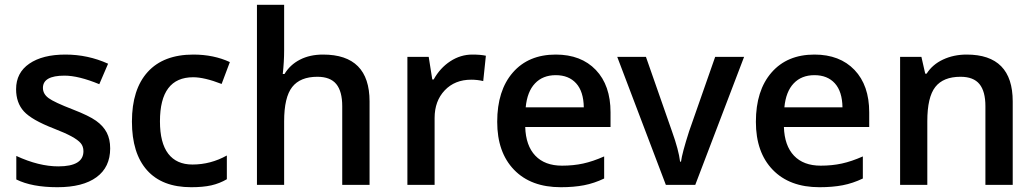

<svg xmlns="http://www.w3.org/2000/svg" viewBox="-20 -780 4370 810"><path d="M444.8 -153.8Q444.8 -74.7 387.2 -32.5Q329.6 9.8 222.2 9.8Q114.3 9.8 48.8 -22.9V-122.1Q144 -78.1 226.1 -78.1Q332 -78.1 332 -142.1Q332 -162.6 320.3 -176.3Q308.6 -189.9 281.7 -204.6Q254.9 -219.2 207 -237.8Q113.8 -273.9 80.8 -310.1Q47.9 -346.2 47.9 -403.8Q47.9 -473.1 103.8 -511.5Q159.7 -549.8 255.9 -549.8Q351.1 -549.8 436 -511.2L398.9 -424.8Q311.5 -460.9 252 -460.9Q161.1 -460.9 161.1 -409.2Q161.1 -383.8 184.8 -366.2Q208.5 -348.6 288.1 -317.9Q355 -292 385.3 -270.5Q415.5 -249 430.2 -220.9Q444.8 -192.9 444.8 -153.8Z M786.6 9.8Q664.1 9.8 600.3 -61.8Q536.6 -133.3 536.6 -267.1Q536.6 -403.3 603.3 -476.6Q669.9 -549.8 795.9 -549.8Q881.3 -549.8 949.7 -518.1L915 -425.8Q842.3 -454.1 794.9 -454.1Q654.8 -454.1 654.8 -268.1Q654.8 -177.2 689.7 -131.6Q724.6 -85.9 792 -85.9Q868.7 -85.9 937 -124V-23.9Q906.2 -5.9 871.3 2Q836.4 9.8 786.6 9.8Z M1539.1 0H1423.8V-332Q1423.8 -394.5 1398.7 -425.3Q1373.5 -456.1 1318.8 -456.1Q1246.6 -456.1 1212.6 -412.8Q1178.7 -369.6 1178.7 -268.1V0H1064V-759.8H1178.7V-566.9Q1178.7 -520.5 1172.9 -467.8H1180.2Q1203.6 -506.8 1245.4 -528.3Q1287.1 -549.8 1342.8 -549.8Q1539.1 -549.8 1539.1 -352.1Z M1972.7 -549.8Q2007.3 -549.8 2029.8 -544.9L2018.6 -438Q1994.1 -443.8 1967.8 -443.8Q1898.9 -443.8 1856.2 -398.9Q1813.5 -354 1813.5 -282.2V0H1698.7V-540H1788.6L1803.7 -444.8H1809.6Q1836.4 -493.2 1879.6 -521.5Q1922.9 -549.8 1972.7 -549.8Z M2345.7 9.8Q2219.7 9.8 2148.7 -63.7Q2077.6 -137.2 2077.6 -266.1Q2077.6 -398.4 2143.6 -474.1Q2209.5 -549.8 2324.7 -549.8Q2431.6 -549.8 2493.7 -484.9Q2555.7 -419.9 2555.7 -306.2V-244.1H2195.8Q2198.2 -165.5 2238.3 -123.3Q2278.3 -81.1 2351.1 -81.1Q2398.9 -81.1 2440.2 -90.1Q2481.4 -99.1 2528.8 -120.1V-26.9Q2486.8 -6.8 2443.8 1.5Q2400.9 9.8 2345.7 9.8ZM2324.7 -462.9Q2270 -462.9 2237.1 -428.2Q2204.1 -393.6 2197.8 -327.1H2442.9Q2441.9 -394 2410.6 -428.5Q2379.4 -462.9 2324.7 -462.9Z M2789.1 0 2584 -540H2705.1L2814.9 -226.1Q2843.3 -147 2849.1 -98.1H2853Q2857.4 -133.3 2887.2 -226.1L2997.1 -540H3119.1L2913.1 0Z M3437 9.8Q3311 9.8 3240 -63.7Q3168.9 -137.2 3168.9 -266.1Q3168.9 -398.4 3234.9 -474.1Q3300.8 -549.8 3416 -549.8Q3522.9 -549.8 3585 -484.9Q3647 -419.9 3647 -306.2V-244.1H3287.1Q3289.6 -165.5 3329.6 -123.3Q3369.6 -81.1 3442.4 -81.1Q3490.2 -81.1 3531.5 -90.1Q3572.8 -99.1 3620.1 -120.1V-26.9Q3578.1 -6.8 3535.2 1.5Q3492.2 9.8 3437 9.8ZM3416 -462.9Q3361.3 -462.9 3328.4 -428.2Q3295.4 -393.6 3289.1 -327.1H3534.2Q3533.2 -394 3502 -428.5Q3470.7 -462.9 3416 -462.9Z M4252.4 0H4137.2V-332Q4137.2 -394.5 4112.1 -425.3Q4086.9 -456.1 4032.2 -456.1Q3959.5 -456.1 3925.8 -413.1Q3892.1 -370.1 3892.1 -269V0H3777.3V-540H3867.2L3883.3 -469.2H3889.2Q3913.6 -507.8 3958.5 -528.8Q4003.4 -549.8 4058.1 -549.8Q4252.4 -549.8 4252.4 -352.1Z"/></svg>

Font: f0_58770          
Style: Regular
Weight: 600
Foundry: Ascender Corporation
Version: Version 1.10